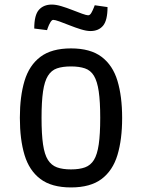

<svg xmlns="http://www.w3.org/2000/svg" viewBox="-20 -808 621 841"><path d="M291 13Q206 13 157 -24Q108 -61 87.5 -129Q67 -197 67 -292Q67 -386 87.5 -454Q108 -522 157 -559Q206 -596 291 -596Q376 -596 425 -559Q474 -522 494.5 -454Q515 -386 515 -291Q515 -197 494.5 -129Q474 -61 425 -24Q376 13 291 13ZM291 -66Q328 -66 352.5 -75Q377 -84 391.5 -107.5Q406 -131 412.5 -175.5Q419 -220 419 -292Q419 -363 412.5 -407.5Q406 -452 391.5 -476Q377 -500 352 -508.5Q327 -517 291 -517Q254 -517 229.5 -508.5Q205 -500 190 -476Q175 -452 168.5 -407.5Q162 -363 162 -292Q162 -220 168.5 -175.5Q175 -131 190 -107.5Q205 -84 229.5 -75Q254 -66 291 -66ZM376 -672Q359 -672 334.5 -679.5Q310 -687 285 -697Q260 -707 240.5 -714Q221 -721 213 -721Q207 -721 200.5 -710Q194 -699 190 -687.5Q186 -676 186 -676L130 -683Q130 -742 150.5 -765Q171 -788 207 -788Q225 -788 248.5 -781Q272 -774 296 -764.5Q320 -755 339.5 -748Q359 -741 366 -741Q374 -741 380 -751.5Q386 -762 390.5 -773.5Q395 -785 395 -785L451 -777Q451 -719 431.5 -695.5Q412 -672 376 -672Z"/></svg>

Font: Ruda Medium
Style: Regular
Weight: 500
Version: Version 2.001